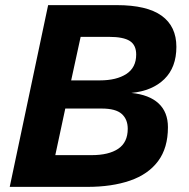

<svg xmlns="http://www.w3.org/2000/svg" viewBox="-20 -730 740 750"><path d="M18 0 168 -710H436Q554 -710 611.5 -668.5Q669 -627 669 -547Q669 -467 622 -421Q575 -375 493 -367Q563 -360 599.5 -326Q636 -292 636 -233Q636 -152 597.5 -100.5Q559 -49 488 -24.5Q417 0 321 0ZM258 -416H370Q435 -416 473.5 -441Q512 -466 512 -517Q512 -554 487 -570Q462 -586 406 -586H295ZM196 -124H338Q405 -124 442 -149Q479 -174 479 -227Q479 -264 455.5 -285Q432 -306 377 -306H235Z"/></svg>

Font: Geist
Style: Bold Italic
Weight: 700
Italic angle: -12°
Designer: Basement.studio, Andrés Briganti, Mateo Zaragoza
Foundry: Basement.studio, Vercel, Andrés Briganti, Guido Ferreyra, Mateo Zaragoza
Version: Version 1.500; ttfautohint (v1.8.4.7-5d5b)